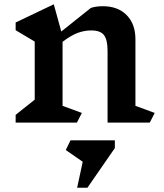

<svg xmlns="http://www.w3.org/2000/svg" viewBox="-20 -572 764 896"><path d="M679 0H482V-334Q482 -387 465 -408.5Q448 -430 406 -430Q375 -430 344 -419Q313 -408 272 -377V-78L362 -45L339 0H53V-36L142 -107V-378L53 -431V-467L231 -552L266 -425L404 -535Q427 -543 460 -543Q530 -543 571 -501.5Q612 -460 612 -389V-78L702 -45ZM516 119 388 304H340L366 183L287 128L309 83H516Z"/></svg>

Font: InknutAntiqua
Style: Medium
Weight: 500
Designer: Claus Eggers Srensen
Foundry: Claus Eggers Srensen
Version: Version 1.000; ttfautohint (v1.2) -l 7 -r 28 -G 50 -x 13 -D 